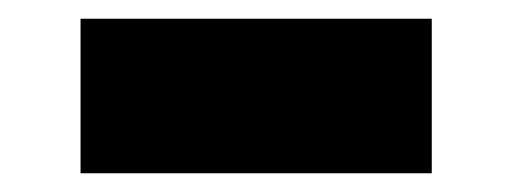

<svg xmlns="http://www.w3.org/2000/svg" viewBox="-20 -388 547 205"><path d="M66 -368H441V-203H66Z"/></svg>

Font: Roboto Serif 20pt Black
Style: Regular
Weight: 900
Version: Version 1.008